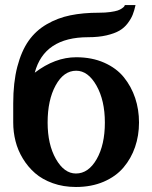

<svg xmlns="http://www.w3.org/2000/svg" viewBox="-20 -726 601 758"><path d="M279.8 12.2Q230 12.2 188.5 -2.7Q147 -17.6 118.7 -42.2Q90.3 -66.9 70.3 -99.9Q50.3 -132.8 41.3 -168.7Q32.2 -204.6 32.2 -242.2V-317.9Q32.2 -400.4 48.3 -462.4Q64.5 -524.4 92.8 -564.7Q121.1 -605 164.3 -630.1Q207.5 -655.3 257.6 -665.5Q307.6 -675.8 371.1 -675.8Q396 -675.8 415.3 -678.5Q434.6 -681.2 444.6 -684.6Q454.6 -688 461.4 -692.9Q468.3 -697.8 470.2 -700.4Q472.2 -703.1 473.1 -706.1H515.1Q510.3 -684.1 503.9 -668Q497.6 -651.9 484.1 -634Q470.7 -616.2 451.4 -605Q432.1 -593.8 400.6 -586.4Q369.1 -579.1 328.1 -579.1Q154.3 -579.1 117.2 -439Q197.3 -500 280.8 -500Q342.8 -500 391.4 -478.5Q439.9 -457 469.2 -420.7Q498.5 -384.3 513.7 -338.9Q528.8 -293.5 528.8 -242.2Q528.8 -190.9 513.2 -145.5Q497.6 -100.1 467.5 -64.7Q437.5 -29.3 389.2 -8.5Q340.8 12.2 279.8 12.2ZM394 -242.2Q394 -329.6 360.8 -388.2Q327.6 -446.8 280.8 -446.8Q231.4 -446.8 199.7 -388.9Q168 -331.1 168 -242.2Q168 -155.8 200.7 -98.4Q233.4 -41 279.8 -41Q329.1 -41 361.6 -97.7Q394 -154.3 394 -242.2Z"/></svg>

Font: Veleka
Style: Bold
Weight: 700
Designer: Stefan Peev, Context Ltd, 2016; SIL International, 1997-2014.
Foundry: Stefan Peev, Context Ltd, 2016
Version: Version 1.000